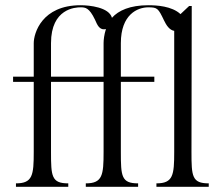

<svg xmlns="http://www.w3.org/2000/svg" viewBox="-20 -714 848 734"><path d="M376 -549V-421H175V-549C175 -682 269 -686 288 -686C306 -686 321 -685 343 -639C352 -619 360 -597 385 -603C378 -581 376 -561 376 -549ZM408 -646C397 -686 323 -694 288 -694C140 -694 109 -587 109 -549V-421H30V-401H109V-133C109 -45 105 -13 41 -13V0H241V-13C177 -13 175 -40 175 -133V-401H376V-133C376 -45 372 -13 308 -13V0H508V-13C444 -13 442 -40 442 -133V-401H570V-421H442V-549C442 -659 506 -686 547 -686C582 -686 585 -682 607 -636C616 -617 628 -599 646 -596V-133C646 -45 642 -13 578 -13V0H778V-13C714 -13 712 -40 712 -133L713 -691H703C703 -691 685 -674 670 -660C637 -691 578 -694 547 -694C477 -694 433 -674 408 -646Z"/></svg>

Font: Open Baskerville 0.0.53
Style: Normal
Weight: 400
Designer: Isaac Moore, James Puckett, Rob Mientjes
Foundry: The Open Baskerville Project
Version: 0.0.53 (g939f078)